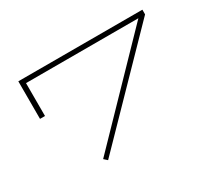

<svg xmlns="http://www.w3.org/2000/svg" viewBox="-122 -835 1179 1067"><g transform="rotate(-30 467.5 -301.5)"><path d="M882 -616V-586L299 13L278 -6L839 -586H118V-375H86V-616Z"/></g></svg>

Font: BioRhyme Expanded ExtraLight
Style: Regular
Weight: 275
Width: 7
Designer: Aoife Mooney
Foundry: Aoife Mooney Type
Version: Version 1.001